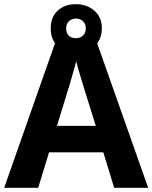

<svg xmlns="http://www.w3.org/2000/svg" viewBox="-20 -900 730 920"><path d="M527 0 475 -170H215L163 0H0L252 -717H437L690 0ZM387 -463Q382 -480 374 -506Q366 -532 358 -559Q350 -586 345 -606Q340 -586 331.5 -556.5Q323 -527 315.5 -500.5Q308 -474 304 -463L253 -297H439ZM344 -648Q290 -648 256.5 -679Q223 -710 223 -764Q223 -818 256.5 -849Q290 -880 344 -880Q396 -880 432 -849Q468 -818 468 -765Q468 -710 432.5 -679Q397 -648 344 -648ZM344 -717Q364 -717 377.5 -729.5Q391 -742 391 -764Q391 -786 377.5 -798.5Q364 -811 344 -811Q324 -811 310.5 -798.5Q297 -786 297 -764Q297 -742 309 -729.5Q321 -717 344 -717Z"/></svg>

Font: Noto Sans Devanagari UI
Style: Bold
Weight: 700
Designer: Jelle Bosma - Monotype Design Team
Foundry: Monotype Imaging Inc.
Version: Version 2.004; ttfautohint (v1.8.4.7-5d5b)